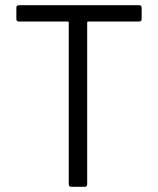

<svg xmlns="http://www.w3.org/2000/svg" viewBox="-20 -720 609 740"><path d="M516 -700Q526 -700 526 -690V-647Q526 -637 516 -637H320Q316 -637 316 -633V-10Q316 0 306 0H255Q245 0 245 -10V-633Q245 -637 241 -637H53Q43 -637 43 -647V-690Q43 -700 53 -700Z"/></svg>

Font: LinhAnh
Style: Regular
Weight: 400
Designer: Jeremy Tribby
Foundry: Tribby Type
Version: Version 1.408